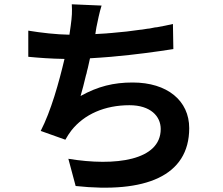

<svg xmlns="http://www.w3.org/2000/svg" viewBox="-20 -822 1040 896"><path d="M863 -224C863 -352 761 -437 599 -437C510 -437 437 -419 356 -374C364 -402 373 -435 381 -470L384 -480C385 -483 385 -487 386 -490L390 -505C393 -520 397 -535 400 -550C432 -552 465 -554 499 -557L509 -558C611 -567 713 -581 789 -593L787 -710C763 -704 738 -700 713 -695L703 -694C695 -692 686 -691 678 -689L668 -688C660 -687 651 -685 643 -684L633 -683C592 -677 550 -672 510 -669L500 -668C495 -668 491 -667 486 -667L476 -666C459 -665 441 -664 425 -663C427 -674 428 -686 430 -695C437 -728 443 -761 454 -796L315 -802C317 -769 316 -745 310 -702C308 -690 306 -675 304 -660C243 -661 172 -669 112 -679V-557C163 -552 218 -548 281 -547C255 -437 218 -304 170 -211L285 -170C295 -187 302 -199 313 -213C373 -289 469 -331 584 -331C682 -331 730 -280 730 -220C730 -73 518 -45 299 -81L333 46C656 81 863 1 863 -224Z"/></svg>

Font: Glow Sans TC Normal
Style: Bold
Weight: 700
Designer: Ryoko NISHIZUKA (kana, bopomofo & ideographs); Paul D. Hunt (Latin, Greek & Cyrillic); Sandoll Communications, Soo-young
Version: Version 0.93